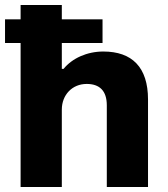

<svg xmlns="http://www.w3.org/2000/svg" viewBox="-20 -744 669 764"><path d="M62 0H226V-308C226 -366 267 -410 325 -410C376 -410 405 -383 405 -325V0H569V-348C569 -477 505 -539 391 -539C326 -539 267 -512 233 -470H226V-573H388V-667H226V-724H62V-667H0V-573H62Z"/></svg>

Font: Archivo ExtraBold
Style: Regular
Weight: 800
Designer: Hector Gatti
Foundry: Omnibus-Type
Version: Version 2.001